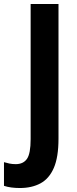

<svg xmlns="http://www.w3.org/2000/svg" viewBox="-81 -734 385 965"><path d="M19 211Q-28 211 -61 200V81Q-48 85 -33.5 88Q-19 91 -2 91Q36 91 54.5 64.5Q73 38 73 -35V-714H213V-37Q213 56 189.5 110Q166 164 122.5 187.5Q79 211 19 211Z"/></svg>

Font: Noto Sans Arabic Cond
Style: Bold
Weight: 700
Width: 3
Designer: Monotype Design Team, Nadine Chahine, Nizar Qandah and Khaled Hosny
Foundry: Monotype Imaging Inc.
Version: Version 2.012; ttfautohint (v1.8.4.7-5d5b)